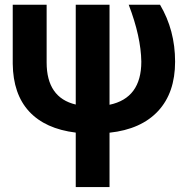

<svg xmlns="http://www.w3.org/2000/svg" viewBox="-20 -548 784 802"><path d="M437.5 -528.3V-110.4Q570.3 -138.2 570.3 -290.5Q568.8 -394.5 517.6 -528.3H648.4Q711.4 -421.9 711.4 -290.5Q711.4 -160.6 640.4 -84.2Q569.3 -7.8 437.5 6.3V233.4H296.4V5.9Q168.9 -9.8 101.8 -82.3Q34.7 -154.8 33.2 -281.7V-528.3H174.8V-287.1Q174.8 -140.1 296.4 -111.3V-528.3Z"/></svg>

Font: MAUL Bold
Style: Bold
Weight: 700
Designer: MAUL
Version: Version 1.0; 2020; ttfautohint (v1.8.3)